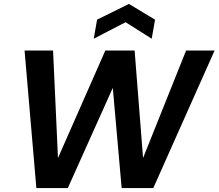

<svg xmlns="http://www.w3.org/2000/svg" viewBox="-20 -957 1112 977"><path d="M165 0 105 -700H250L275 -153L516 -700H665L708 -153L927 -700H1072L760 0H599L554 -510L325 0ZM457 -760 474 -857 636 -937 769 -857 752 -760 619 -844Z"/></svg>

Font: DM Sans 10pt
Style: Bold Italic
Weight: 700
Italic angle: -10°
Version: Version 4.004;gftools[0.9.30]